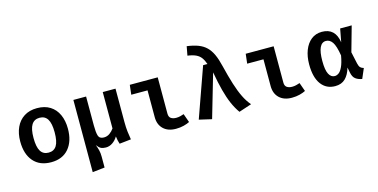

<svg xmlns="http://www.w3.org/2000/svg" viewBox="-91 -1260 3873 1969"><g transform="rotate(-15 1846.0 -276.0)"><path d="M308.2 -558.5Q389.2 -558.5 445.6 -523.1Q502.1 -487.7 531.5 -423.3Q561 -359 561 -272.8Q561 -140.5 494.9 -62.6Q428.7 15.4 307.7 15.4Q186.7 15.4 120.5 -61.3Q54.4 -137.9 54.4 -271.8Q54.4 -356.9 84.1 -421.5Q113.8 -486.2 170.5 -522.3Q227.2 -558.5 308.2 -558.5ZM308.2 -456.4Q251.3 -456.4 223.3 -411.8Q195.4 -367.2 195.4 -271.8Q195.4 -175.4 223.1 -131Q250.8 -86.7 307.7 -86.7Q364.6 -86.7 392.3 -131Q420 -175.4 420 -272.8Q420 -367.7 392.3 -412.1Q364.6 -456.4 308.2 -456.4Z M1138.5 -543.1V-185.6Q1138.5 -133.3 1143.8 -86.4Q1149.2 -39.5 1156.4 0L1033.3 13.3Q1027.7 -1 1022.8 -23.6Q1017.9 -46.2 1015.4 -68.7Q992.8 -30.8 959.5 -8.2Q926.2 14.4 888.7 14.4Q855.4 14.4 835.1 3.6Q814.9 -7.2 793.8 -35.9Q806.7 -2.6 813.8 26.7Q821 55.9 821 93.8V209.2L691.3 223.6V-543.1H826.2V-235.9Q826.2 -165.1 836.9 -127.7Q847.7 -90.3 894.9 -90.3Q929.2 -90.3 956.4 -109.5Q983.6 -128.7 1003.1 -156.9V-543.1Z M1451.3 -441H1278.5L1290.3 -543.1H1586.7V-157.4Q1586.7 -122.6 1607.7 -107.7Q1628.7 -92.8 1663.6 -92.8Q1684.6 -92.8 1705.6 -97.7Q1726.7 -102.6 1745.6 -109.7L1778.5 -17.4Q1754.4 -4.6 1716.2 5.4Q1677.9 15.4 1631.8 15.4Q1548.2 15.4 1499.7 -31Q1451.3 -77.4 1451.3 -156.9Z M2068.7 -543.1H2114.9Q2100.5 -585.1 2080.5 -612.3Q2060.5 -639.5 2027.2 -655.4Q1993.8 -671.3 1938.5 -679L1956.4 -774.9Q2026.7 -765.6 2076.4 -746.4Q2126.2 -727.2 2160.3 -693.8Q2194.4 -660.5 2217.9 -609Q2241.5 -557.4 2259 -483.1Q2287.2 -367.2 2314.1 -281.8Q2341 -196.4 2371.3 -134.9Q2401.5 -73.3 2440 -29.2L2305.1 15.4Q2268.7 -35.4 2241 -99Q2213.3 -162.6 2191 -246.9Q2168.7 -331.3 2148.7 -445.1L2014.4 15.9L1881 -14.9Z M2682.1 -441H2509.2L2521 -543.1H2817.4V-157.4Q2817.4 -122.6 2838.5 -107.7Q2859.5 -92.8 2894.4 -92.8Q2915.4 -92.8 2936.4 -97.7Q2957.4 -102.6 2976.4 -109.7L3009.2 -17.4Q2985.1 -4.6 2946.9 5.4Q2908.7 15.4 2862.6 15.4Q2779 15.4 2730.5 -31Q2682.1 -77.4 2682.1 -156.9Z M3332.3 -558.5Q3474.4 -558.5 3497.4 -403.1L3523.6 -543.1H3646.2L3571.3 -276.9L3598.5 -150.8Q3605.6 -119.5 3618.5 -106.9Q3631.3 -94.4 3653.3 -88.7L3608.2 15.9Q3566.2 8.7 3539.2 -11.8Q3512.3 -32.3 3503.1 -81L3492.3 -136.4Q3472.3 -64.6 3431.5 -24.6Q3390.8 15.4 3323.6 15.4Q3228.7 15.4 3174.9 -57.7Q3121 -130.8 3121 -268.2Q3121 -352.3 3146.4 -417.9Q3171.8 -483.6 3219 -521Q3266.2 -558.5 3332.3 -558.5ZM3349.2 -457.4Q3260.5 -457.4 3260.5 -268.2Q3260.5 -170.8 3283.1 -128.2Q3305.6 -85.6 3345.1 -85.6Q3366.2 -85.6 3387.4 -100.5Q3408.7 -115.4 3427.9 -156.2Q3447.2 -196.9 3461 -273.3Q3444.1 -377.9 3416.7 -417.7Q3389.2 -457.4 3349.2 -457.4Z"/></g></svg>

Font: Fira Code SemiBold
Style: Regular
Weight: 600
Designer: Carrois Corporate, Edenspiekermann AG, Nikita Prokopov
Foundry: Carrois Corporate, Edenspiekermann AG, Nikita Prokopov
Version: Version 6.002